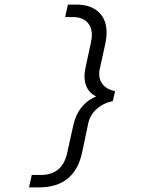

<svg xmlns="http://www.w3.org/2000/svg" viewBox="-20 -718 690 834"><path d="M106 96 118 42H157Q205 42 234 17Q263 -8 273 -59L298 -172Q308 -219 334 -251.5Q360 -284 398 -299Q374 -310 360.5 -332.5Q347 -355 347 -387Q347 -404 352 -427L375 -533Q379 -555 379 -565Q379 -602 357.5 -623Q336 -644 295 -644H263L275 -698H313Q373 -698 408 -666Q443 -634 443 -576Q443 -553 437 -526L413 -417Q411 -410 411 -396Q411 -367 429.5 -347.5Q448 -328 480 -322L470 -279Q430 -271 400.5 -245Q371 -219 363 -181L337 -57Q305 96 149 96Z"/></svg>

Font: Azeret Mono Light
Style: Italic
Weight: 300
Italic angle: -12°
Designer: Martin Vácha
Foundry: Displaay
Version: Version 1.000; Glyphs 3.0.3, build 3074